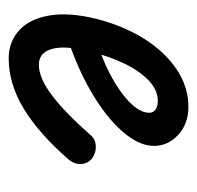

<svg xmlns="http://www.w3.org/2000/svg" viewBox="-26 -438 463 452"><g transform="rotate(90 206.0 -211.5)"><path d="M117 0Q78 0 51 -24.5Q24 -49 16 -95.5Q8 -142 24 -207Q41 -272 71.5 -320Q102 -368 143 -395.5Q184 -423 231 -423Q271 -423 297 -399Q323 -375 323 -342Q323 -306 288 -266.5Q253 -227 192 -192Q131 -157 52 -133L64 -204Q113 -217 154 -238.5Q195 -260 220 -284.5Q245 -309 245 -331Q245 -340 237.5 -345.5Q230 -351 217 -351Q192 -351 169.5 -330Q147 -309 129.5 -273Q112 -237 101 -192Q86 -134 94.5 -102.5Q103 -71 132 -71Q163 -71 203.5 -101.5Q244 -132 296 -191Q306 -204 322.5 -205Q339 -206 353 -196Q364 -187 365.5 -172Q367 -157 356 -142Q294 -71 235.5 -35.5Q177 0 117 0Z"/></g></svg>

Font: Edu TAS Beginner Medium
Style: Regular
Weight: 500
Version: Version 1.003